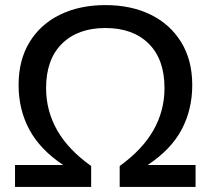

<svg xmlns="http://www.w3.org/2000/svg" viewBox="-20 -734 828 754"><path d="M39 0V-86H228Q137 -147 95 -225.5Q53 -304 53 -400Q53 -498 96 -568.5Q139 -639 216 -676.5Q293 -714 394 -714Q495 -714 571.5 -676.5Q648 -639 691.5 -568.5Q735 -498 735 -400Q735 -304 693.5 -225.5Q652 -147 560 -86H748V0H450V-82Q539 -146 582.5 -222.5Q626 -299 626 -388Q626 -501 564 -562.5Q502 -624 394 -624Q286 -624 223.5 -562.5Q161 -501 161 -388Q161 -299 204.5 -222.5Q248 -146 338 -82V0Z"/></svg>

Font: Nunito Sans SemiBold
Style: Regular
Weight: 600
Designer: Vernon Adams
Foundry: Vernon Adams
Version: Version 3.101; ttfautohint (v1.8.4.7-5d5b);gftools[0.9.27]